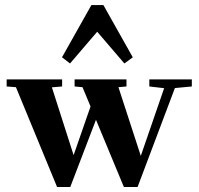

<svg xmlns="http://www.w3.org/2000/svg" viewBox="-20 -728 786 759"><path d="M256.8 -477.1 225.1 -501.5 341.3 -708H388.7L504.9 -501.5L471.7 -477.1L364.3 -602.5ZM205.6 11.2 43 -383.3 6.3 -386.2V-414.1H225.6V-386.2L185.1 -382.8L271 -114.7L337.9 -307.1L306.2 -383.3L274.9 -386.2V-414.1H480V-386.2L448.2 -383.3L536.6 -111.8L628.9 -379.4L570.3 -386.2V-414.1H738.3V-386.2L671.4 -379.9L523.9 11.2H469.7L359.4 -254.4L257.8 11.2Z"/></svg>

Font: Elstob 18pt
Style: Bold
Weight: 700
Designer: Peter S. Baker
Version: Version 1.015